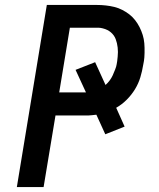

<svg xmlns="http://www.w3.org/2000/svg" viewBox="-20 -755 640 775"><path d="M48 0 169 -735H371Q389 -735 407 -733Q425 -731 441.5 -727Q458 -723 473.5 -715Q489 -707 502 -697Q515 -687 525.5 -673.5Q536 -660 543.5 -645Q551 -630 556 -614Q561 -598 562.5 -580.5Q564 -563 563.5 -541.5Q563 -520 561 -509L558 -493Q554 -468 546.5 -443Q539 -418 525 -395Q511 -372 491.5 -352.5Q472 -333 449 -320L483 -244L405 -213L369 -292Q359 -291 351 -290Q343 -289 338 -289H204L156 0ZM219 -382H327L285 -473L364 -504L406 -412Q415 -420 422.5 -430Q430 -440 435 -451Q440 -462 445 -475Q450 -488 451 -496L453 -508Q454 -517 455 -526.5Q456 -536 456 -545Q456 -554 455 -563Q454 -572 452 -580.5Q450 -589 447 -597Q444 -605 439 -612Q434 -619 427.5 -624.5Q421 -630 413 -634Q405 -638 395 -640.5Q385 -643 379 -643H262Z"/></svg>

Font: Iosevka Aile Semibold Oblique
Style: Regular
Weight: 600
Italic angle: -9°
Designer: Belleve Invis
Foundry: Belleve Invis
Version: Version 31.1.0; ttfautohint (v1.8.4)